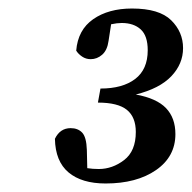

<svg xmlns="http://www.w3.org/2000/svg" viewBox="-20 -841 450 451"><path d="M228 -410Q172 -410 141 -436Q110 -462 109 -515Q121 -540 146 -540Q163 -540 173 -529.5Q183 -519 184 -489L185 -446Q191 -445 198 -444.5Q205 -444 212 -444Q244 -444 271.5 -465Q299 -486 299 -531Q299 -566 278 -583Q257 -600 210 -600L216 -633Q268 -633 297.5 -655.5Q327 -678 327 -723Q327 -757 310.5 -772Q294 -787 266 -787Q255 -787 241 -784L235 -745Q232 -723 220 -712.5Q208 -702 193 -702Q182 -702 173 -708Q164 -714 159 -722Q163 -771 199 -796Q235 -821 290 -821Q354 -821 382 -793.5Q410 -766 410 -728Q410 -691 382.5 -662Q355 -633 299 -619Q348 -610 370 -587Q392 -564 392 -526Q392 -473 346.5 -441.5Q301 -410 228 -410Z"/></svg>

Font: Source Serif Pro SemiBold
Style: Italic
Weight: 600
Italic angle: -12°
Designer: Frank Grießhammer
Foundry: Adobe Systems Incorporated
Version: Version 3.001;hotconv 1.0.111;makeotfexe 2.5.65597